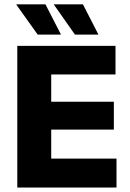

<svg xmlns="http://www.w3.org/2000/svg" viewBox="-20 -846 586 866"><path d="M58 0V-639H211V0ZM103.5 0V-130.5H505.5V0ZM147.5 -261.5V-387H493.5V-261.5ZM103 -510V-639H501V-510ZM185 -826.5 254.5 -691V-690H150L54 -824.5V-826.5ZM354 -826.5 423.5 -691V-690H318L223.5 -824.5V-826.5Z"/></svg>

Font: Anek Latin Medium
Style: Bold
Weight: 700
Version: Version 1.003